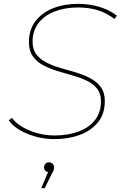

<svg xmlns="http://www.w3.org/2000/svg" viewBox="-20 -723 641 1002"><path d="M263 3Q214 3 166.5 -10Q119 -23 82 -45Q45 -67 26 -95L42 -108Q61 -82 96 -61Q131 -40 175 -28Q219 -16 264 -16Q335 -16 390 -36.5Q445 -57 476 -97Q507 -137 507 -194Q507 -235 486.5 -260.5Q466 -286 432.5 -302Q399 -318 359 -329Q319 -340 279 -352.5Q239 -365 205.5 -382.5Q172 -400 151.5 -429Q131 -458 131 -503Q131 -568 165 -612.5Q199 -657 257 -680Q315 -703 388 -703Q445 -703 499 -687Q553 -671 590 -641L577 -624Q502 -684 388 -684Q319 -684 265 -663Q211 -642 180.5 -602Q150 -562 150 -505Q150 -464 170.5 -438Q191 -412 224.5 -395.5Q258 -379 298.5 -367.5Q339 -356 379 -344Q419 -332 452.5 -314Q486 -296 506.5 -268Q527 -240 527 -195Q527 -129 491.5 -85Q456 -41 396.5 -19Q337 3 263 3ZM195 259 231 175Q210 171 210 150Q210 139 217.5 131.5Q225 124 235 124Q247 124 254.5 131.5Q262 139 262 150Q262 158 260 164.5Q258 171 253 179L213 259Z"/></svg>

Font: Montserrat Thin
Style: Italic
Weight: 100
Italic angle: -11.3°
Designer: Julieta Ulanovsky
Foundry: Julieta Ulanovsky
Version: Version 9.000; ttfautohint (v1.8.4.7-5d5b)